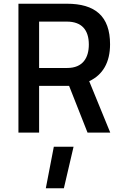

<svg xmlns="http://www.w3.org/2000/svg" viewBox="-20 -712 658 1031"><path d="M457 -473C457 -402 425 -347 341 -347H190V-596H339C419 -596 457 -551 457 -473ZM450 0H572L459 -276C532 -310 571 -377 571 -474C571 -626 490 -692 339 -692H79V0H190V-251H351ZM323 299 375 76H269L226 299Z"/></svg>

Font: RazerF5 SemiBold
Style: Regular
Weight: 600
Foundry: Razer Inc.
Version: Version 2